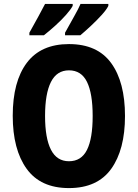

<svg xmlns="http://www.w3.org/2000/svg" viewBox="-20 -950 703 980"><path d="M618 -358Q618 -186 547.5 -88Q477 10 332 10Q187 10 116 -88.5Q45 -187 45 -359Q45 -534 117 -629.5Q189 -725 332 -725Q477 -725 547.5 -628Q618 -531 618 -358ZM210 -358Q210 -245 240 -186Q270 -127 332 -127Q395 -127 424 -185Q453 -243 453 -358Q453 -473 424 -532Q395 -591 332 -591Q270 -591 240 -531.5Q210 -472 210 -358ZM533 -920Q524 -901 498.5 -873Q473 -845 443 -817Q413 -789 390 -770H312V-783Q336 -827 358.5 -866.5Q381 -906 391 -930H533ZM351 -920Q341 -901 316.5 -873.5Q292 -846 261.5 -818.5Q231 -791 204 -770H130V-783Q155 -828 176.5 -867Q198 -906 210 -930H351Z"/></svg>

Font: Noto Sans Arabic UI Cn XBd
Style: Regular
Weight: 800
Width: 3
Designer: Monotype Design Team, Nadine Chahine and Nizar Qandah
Foundry: Monotype Imaging Inc.
Version: Version 2.010; ttfautohint (v1.8.4.7-5d5b)